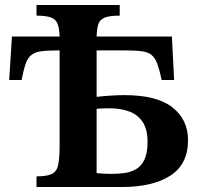

<svg xmlns="http://www.w3.org/2000/svg" viewBox="-20 -753 812 773"><path d="M470 0H127V-43Q170 -43 189.5 -53Q209 -63 214.5 -90Q220 -117 220 -169V-550H212Q170 -550 145 -546.5Q120 -543 105.5 -531Q91 -519 83 -495.5Q75 -472 67 -431H17L28 -606H220Q219 -638 212 -656.5Q205 -675 185.5 -682.5Q166 -690 127 -690V-733H462V-690Q421 -690 401.5 -682Q382 -674 376 -656Q370 -638 369 -606H672L681 -431H631Q622 -472 613.5 -495.5Q605 -519 591 -531Q577 -543 552 -546.5Q527 -550 485 -550H369V-363Q395 -366 424 -368Q453 -370 481 -370Q612 -370 674.5 -320.5Q737 -271 737 -189Q737 -92 666 -46Q595 0 470 0ZM427 -53Q452 -53 478 -56Q504 -59 525.5 -70.5Q547 -82 560.5 -108.5Q574 -135 574 -182Q574 -233 554 -262.5Q534 -292 499.5 -304.5Q465 -317 421 -317Q405 -317 392 -316.5Q379 -316 369 -315V-56Q396 -53 427 -53Z"/></svg>

Font: STIX Two Text
Style: Bold
Weight: 700
Designer: Ross Mills, John Hudson & Paul Hanslow, Tiro Typeworks Ltd; with prior portions MicroPress Inc., and Coen Hoffman.
Foundry: Tiro Typeworks Ltd
Version: Version 2.13 b171